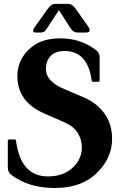

<svg xmlns="http://www.w3.org/2000/svg" viewBox="-20 -941 626 971"><path d="M259.3 -921.4H324.7Q344.7 -921.4 361.8 -897.5L424.3 -809.6Q433.6 -796.4 433.6 -789.1Q433.6 -776.4 414.6 -776.4H373.5Q350.6 -776.4 337.9 -796.4L277.8 -890.1L212.9 -790.5Q203.6 -776.4 185.5 -776.4H160.6Q147.5 -776.4 147.5 -786.1Q147.5 -792.5 152.3 -799.3L222.2 -897.5Q239.3 -921.4 259.3 -921.4ZM256.8 9.8Q124.5 9.8 36.1 -57.6Q19.5 -70.3 19.5 -93.8V-228.5Q19.5 -235.8 26.9 -235.8H53.7Q60.1 -235.8 61 -228.5Q85 -48.8 222.2 -48.8Q304.7 -48.8 352.5 -97.7Q394 -139.6 394 -196.3Q394 -235.8 372.6 -269.5Q352.1 -302.7 302.2 -324.2L207.5 -365.2Q145.5 -392.1 112.3 -430.7Q67.9 -481.9 67.9 -554.7Q67.9 -596.2 83.5 -631.3Q103 -675.3 146.5 -708Q199.2 -747.1 285.6 -747.1Q388.2 -747.1 467.3 -686.5Q483.9 -673.8 483.9 -650.4V-534.7Q483.9 -527.3 476.6 -527.3H450.7Q444.3 -527.3 443.4 -534.7Q423.8 -683.1 306.2 -683.1Q259.8 -683.1 235.4 -657.2Q212.4 -632.3 212.4 -593.3Q212.4 -558.1 238.8 -531.7Q260.3 -509.8 300.3 -492.7L403.3 -448.7Q476.6 -417.5 515.6 -356Q546.9 -306.6 546.9 -238.3Q546.9 -148.4 479 -75.7Q399.9 9.8 256.8 9.8Z"/></svg>

Font: Simply Serif
Style: Bold
Weight: 700
Designer: Wojciech Kalinowski "wmk69" (wmk69@o2.pl)
Foundry: Wojciech Kalinowski "wmk69" (wmk69@o2.pl)
Version: Version 1.0.0; 2022-02-18